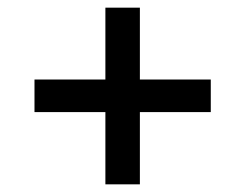

<svg xmlns="http://www.w3.org/2000/svg" viewBox="-20 -563 640 501"><path d="M255 -82V-543H345V-82ZM70 -270.5V-355.5H530V-270.5Z"/></svg>

Font: Google Sans Code
Style: Regular
Weight: 400
Monospace: yes
Designer: Google Sans Code Authors
Foundry: Google LLC
Version: Version 6.000